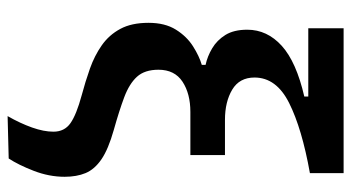

<svg xmlns="http://www.w3.org/2000/svg" viewBox="-239 -533 968 530"><g transform="rotate(90 245.0 -268.0)"><path d="M300.5 195Q320.5 160 332 127.5Q343.5 95 343.5 68.5Q343.5 38 320 21.5Q296.5 5 243 -9.5Q205.5 -19.5 169.5 -32.2Q133.5 -45 105 -65Q76.5 -85 59.8 -116Q43 -147 43 -194Q43 -239.5 61.8 -269.5Q80.5 -299.5 107.8 -316.8Q135 -334 159 -341V-351.5Q135.5 -356.5 113.2 -369.8Q91 -383 76.5 -406.2Q62 -429.5 62 -466.5Q62 -521.5 106.5 -561.8Q151 -602 246.5 -624V-635H58V-732.5H458V-639.5Q335 -617.5 264.5 -582.2Q194 -547 194 -486.5Q194 -445 227.5 -425Q261 -405 311 -405H408V-309.5H289Q238.5 -309.5 205.5 -287.8Q172.5 -266 172.5 -221.5Q172.5 -183.5 191.8 -162.2Q211 -141 248.2 -127Q285.5 -113 339 -98Q392 -83 419.8 -64Q447.5 -45 457.8 -20.2Q468 4.5 468 37.5Q468 80.5 451.5 123Q435 165.5 417.5 192Z"/></g></svg>

Font: Heraclito SemiBold
Style: Regular
Weight: 600
Designer: Kostas Bartsokas (font) & Cristiano Sobral (main changes)
Foundry: Kostas Bartsokas (font) & Cristiano Sobral (main changes)
Version: Version 1.00;July 8, 2020;FontCreator 13.0.0.2655 64-bit